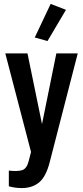

<svg xmlns="http://www.w3.org/2000/svg" viewBox="-20 -781 423 978"><path d="M91 177Q75 177 59.5 175Q44 173 25 168V88Q68 93 92 86Q116 79 126 40L138 -7L7 -509H120L194 -149L267 -509H376L234 42Q215 118 180 147.5Q145 177 91 177ZM222 -572 157 -590 238 -761 316 -731Z"/></svg>

Font: Special Gothic Condensed One
Style: Regular
Weight: 400
Designer: Alistair McCready
Foundry: Monolith
Version: Version 1.010; ttfautohint (v1.8.4.7-5d5b)